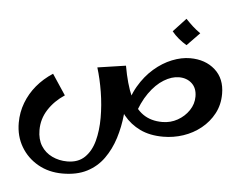

<svg xmlns="http://www.w3.org/2000/svg" viewBox="-57 -683 1267 1001"><g transform="rotate(5 576.5 -183.0)"><path d="M305 247Q233 247 176.5 215Q120 183 87.5 128Q55 73 55 3Q55 -52 74 -102Q93 -152 127.5 -193.5Q162 -235 211 -267L282 -160Q229 -125 197.5 -76Q166 -27 166 31Q166 80 187 113.5Q208 147 244.5 164.5Q281 182 324 182Q381 182 415 149Q449 116 463.5 61.5Q478 7 478 -59.5Q478 -126 467 -194Q456 -262 438 -320L586 -342Q597 -285 600.5 -219.5Q604 -154 597.5 -88Q591 -22 572 38Q553 98 519 145.5Q485 193 432.5 220Q380 247 305 247ZM811 10Q741 10 690 -14.5Q639 -39 604 -82Q569 -125 547.5 -183Q526 -241 513 -308L586 -342Q603 -246 630 -185Q657 -124 698.5 -95Q740 -66 800 -66Q843 -66 879.5 -86.5Q916 -107 938.5 -140.5Q961 -174 961 -213Q961 -257 934.5 -281.5Q908 -306 867 -306Q829 -306 788 -281Q747 -256 712 -206.5Q677 -157 654 -83L606 -106Q618 -181 651 -237.5Q684 -294 728.5 -332.5Q773 -371 822 -390.5Q871 -410 916 -410Q996 -410 1047 -364.5Q1098 -319 1098 -239Q1098 -182 1073.5 -136Q1049 -90 1008 -57Q967 -24 916 -7Q865 10 811 10ZM891 -476Q869 -489 848.5 -506Q828 -523 813 -542L879 -613Q898 -593 916 -576.5Q934 -560 957 -544Z"/></g></svg>

Font: Marhey Light
Style: Regular
Weight: 400
Version: Version 1.000